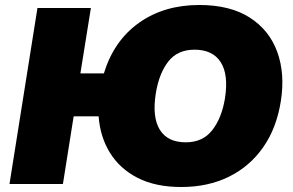

<svg xmlns="http://www.w3.org/2000/svg" viewBox="-20 -737 1174 769"><path d="M706 12Q603 12 531.5 -24.5Q460 -61 420.5 -125Q381 -189 375 -271H275L232 0H18L130 -705H344L302 -443H396Q436 -574 536.5 -645.5Q637 -717 778 -717Q902 -717 980.5 -666.5Q1059 -616 1090.5 -529Q1122 -442 1105 -333Q1088 -224 1034 -147Q980 -70 896.5 -29Q813 12 706 12ZM724 -167Q792 -167 830 -215.5Q868 -264 881 -343Q896 -438 864 -488Q832 -538 759 -538Q691 -538 654 -490.5Q617 -443 604 -363Q589 -268 620 -217.5Q651 -167 724 -167Z"/></svg>

Font: Mulish ExtraBlack
Style: Italic
Weight: 1000
Italic angle: -9°
Designer: Vernon Adams
Foundry: Vernon Adams
Version: Version 3.603; ttfautohint (v1.8.3)